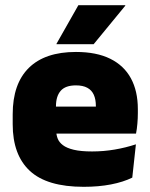

<svg xmlns="http://www.w3.org/2000/svg" viewBox="-20 -708 580 741"><path d="M303 13Q161.5 13 95.2 -48.5Q29 -110 29 -228.5V-267Q29 -384.5 91.2 -446Q153.5 -507.5 273 -507.5Q352.5 -507.5 405.5 -481.2Q458.5 -455 485.2 -405.8Q512 -356.5 512 -287V-271.5Q512 -251.5 510.2 -230.8Q508.5 -210 505 -192.5H346.5Q348.5 -223 349.2 -250Q350 -277 350 -298.5Q350 -324.5 342 -342.2Q334 -360 317 -369.2Q300 -378.5 273 -378.5Q232.5 -378.5 214.2 -357.5Q196 -336.5 196 -298V-253.5L197 -234.5V-203.5Q197 -188 202.5 -173.5Q208 -159 222.8 -147.8Q237.5 -136.5 264.8 -130Q292 -123.5 335.5 -123.5Q380 -123.5 422.5 -130.8Q465 -138 504.5 -151L490.5 -22.5Q456 -5.5 408.2 3.8Q360.5 13 303 13ZM469.5 -192.5H122.5V-296.5H469.5ZM198 -539 282.5 -688H463.5V-686L341.5 -537.5H198Z"/></svg>

Font: Anek Devanagari ExtraBold
Style: Regular
Weight: 800
Designer: Kailash Malviya (Devanagari) & Yesha Goshar (Latin)
Foundry: Ek Type
Version: Version 1.003